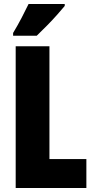

<svg xmlns="http://www.w3.org/2000/svg" viewBox="-20 -947 468 967"><path d="M59 0V-714H229V-146H415V0ZM306 -917Q292 -900 268.5 -873.5Q245 -847 217.5 -819Q190 -791 165 -767H46V-781Q70 -821 89 -857.5Q108 -894 124 -927H306Z"/></svg>

Font: Noto Sans Gurmukhi UI ExtraCondensed Black
Style: Regular
Weight: 900
Width: 2
Designer: Jelle Bosma - Monotype Design Team
Foundry: Monotype Imaging Inc.
Version: Version 2.004; ttfautohint (v1.8.4.7-5d5b)